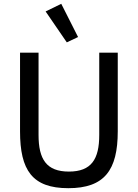

<svg xmlns="http://www.w3.org/2000/svg" viewBox="-20 -974 722 1006"><path d="M330 -752 389 -780 301 -954 219 -914ZM85 -698V-286C85 -82 149 12 338 12C527 12 597 -82 597 -286V-698H500V-267C500 -140 459 -75 341 -75C223 -75 182 -140 182 -267V-698Z"/></svg>

Font: IBM Plex Thai Looped Text
Style: Regular
Weight: 450
Designer: Mike Abbink, Paul van der Laan, Pieter van Rosmalen, Ben Mitchell, Mark Frömberg
Foundry: Bold Monday
Version: Version 1.0